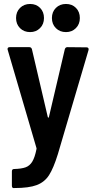

<svg xmlns="http://www.w3.org/2000/svg" viewBox="-20 -750 486 969"><path d="M40 187V115Q40 103 51 103Q88 102 109 94.5Q130 87 143 65.5Q156 44 164 3Q165 1 164 -3L19 -498L18 -502Q18 -512 29 -512H128Q138 -512 141 -502L221 -160Q222 -156 224 -156Q226 -156 227 -160L307 -501Q310 -512 320 -512L417 -511Q423 -511 425.5 -507.5Q428 -504 427 -498L272 28Q250 99 227.5 134Q205 169 165.5 184Q126 199 53 199H47Q44 199 42 195.5Q40 192 40 187ZM242 -659Q242 -690 262 -710Q282 -730 313 -730Q344 -730 363.5 -710Q383 -690 383 -659Q383 -628 363 -608Q343 -588 313 -588Q282 -588 262 -608Q242 -628 242 -659ZM61 -659Q61 -690 81 -710Q101 -730 132 -730Q163 -730 182.5 -710Q202 -690 202 -659Q202 -628 182 -608Q162 -588 132 -588Q101 -588 81 -608Q61 -628 61 -659Z"/></svg>

Font: Barlow Semi Condensed SemiBold
Style: Regular
Weight: 600
Width: 4
Designer: Jeremy Tribby
Foundry: Tribby Type
Version: Version 1.408